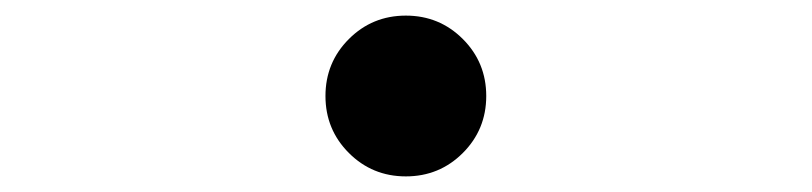

<svg xmlns="http://www.w3.org/2000/svg" viewBox="-20 -503 1040 246"><path d="M500 -277Q457 -277 427 -307Q397 -337 397 -380Q397 -423 427 -453Q457 -483 500 -483Q543 -483 573 -453Q603 -423 603 -380Q603 -337 573 -307Q543 -277 500 -277Z"/></svg>

Font: Resource Han Rounded KR Normal
Style: Regular
Weight: 350
Designer: Cyano Hao (round all glyphs); Ryoko NISHIZUKA 西塚涼子 (kana, bopomofo & ideographs); Paul D. Hunt (Latin, Greek & Cyrillic)
Foundry: Cyano Hao
Version: 0.990